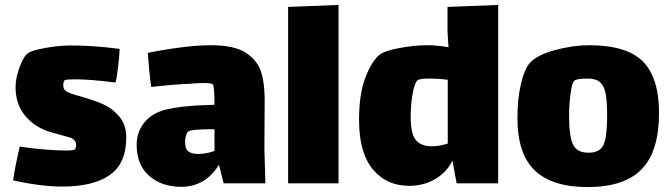

<svg xmlns="http://www.w3.org/2000/svg" viewBox="-20 -707 2716 777"><path d="M233 48Q146 48 33 23Q36 -1 45 -45.5Q54 -90 60 -114Q102 -107 154.5 -102.5Q207 -98 244 -98Q276 -98 283 -102Q284 -103 286 -108.5Q288 -114 288 -120Q288 -144 258 -152Q249 -154 186 -172Q123 -190 83 -237Q43 -284 43 -354Q43 -391 59.5 -436Q76 -481 95 -493Q109 -503 164 -513Q219 -523 265 -523Q364 -523 464 -509Q464 -487 458 -436.5Q452 -386 447 -373Q346 -386 284 -386Q252 -386 243 -383Q240 -382 238 -376.5Q236 -371 236 -362Q236 -346 246 -339Q257 -330 302 -318Q356 -303 394.5 -286.5Q433 -270 462 -236.5Q491 -203 491 -151Q491 -45 424 1.5Q357 48 233 48Z M885 35 866 -40Q811 49 713 49Q634 49 583.5 4.5Q533 -40 533 -121Q533 -171 562 -208.5Q591 -246 642 -261Q709 -280 848 -283Q848 -361 841 -366Q835 -371 803 -371Q783 -371 747 -368Q690 -366 592 -355Q583 -420 578 -493Q641 -506 710 -515Q779 -524 834 -524Q929 -524 976.5 -492.5Q1024 -461 1038.5 -410Q1053 -359 1051 -280L1050 -105L1054 35ZM848 -96V-184H838Q750 -184 741 -174Q735 -168 732 -156.5Q729 -145 729 -134Q729 -105 742 -94.5Q755 -84 783 -84Q813 -84 848 -96Z M1146 -679 1350 -687V35H1146Z M1996 -687V35H1828L1811 -57Q1788 -10 1741.5 17.5Q1695 45 1636 45Q1544 45 1488.5 -22Q1433 -89 1433 -222Q1433 -323 1457 -388.5Q1481 -454 1513 -483Q1533 -501 1595.5 -512.5Q1658 -524 1707 -524Q1749 -524 1795 -516Q1791 -573 1791 -579V-679ZM1792 -126V-384Q1758 -389 1716 -389Q1680 -389 1671 -383Q1658 -373 1650 -328.5Q1642 -284 1642 -235Q1642 -163 1664 -139Q1686 -115 1726 -115Q1758 -115 1792 -126Z M2074 -229Q2074 -309 2088.5 -369Q2103 -429 2125 -453Q2152 -484 2225 -504Q2298 -524 2363 -524Q2516 -524 2581.5 -458.5Q2647 -393 2647 -249Q2647 -95 2577 -22.5Q2507 50 2358 50Q2215 50 2144.5 -17Q2074 -84 2074 -229ZM2437 -238Q2437 -296 2431 -327.5Q2425 -359 2408.5 -374Q2392 -389 2359 -389Q2312 -389 2304 -380Q2295 -372 2289 -328Q2283 -284 2283 -236Q2283 -155 2299 -122Q2315 -89 2362 -89Q2408 -89 2422.5 -121.5Q2437 -154 2437 -238Z"/></svg>

Font: Lalezar
Style: Bold
Weight: 700
Designer: Borna Izadpanah
Foundry: Borna Izadpanah
Version: Version 1.003;January 24, 2021;FontCreator 13.0.0.2683 64-bi